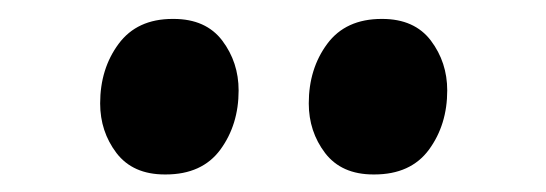

<svg xmlns="http://www.w3.org/2000/svg" viewBox="-20 -822 592 208"><path d="M158.5 -633Q124 -633 106.2 -656.2Q88.5 -679.5 88.5 -710Q88.5 -747.5 108.5 -774.5Q128.5 -801.5 167 -801.5H168Q203 -801.5 220.8 -778Q238.5 -754.5 238.5 -724Q238.5 -687 218.8 -660Q199 -633 159.5 -633ZM384.5 -633Q350 -633 332.2 -656.2Q314.5 -679.5 314.5 -710Q314.5 -747.5 334.5 -774.5Q354.5 -801.5 393.5 -801.5H394Q429 -801.5 446.8 -778Q464.5 -754.5 464.5 -724Q464.5 -687 444.8 -660Q425 -633 385.5 -633Z"/></svg>

Font: Merriweather 36pt ExtraBold
Style: Regular
Weight: 800
Designer: Eben Sorkin
Foundry: Eben Sorkin
Version: Version 2.100